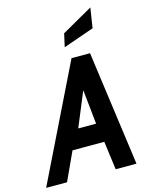

<svg xmlns="http://www.w3.org/2000/svg" viewBox="-182 -1046 879 1132"><g transform="rotate(-15 257.0 -480.0)"><path d="M-44.5 0 298 -700H411L507 0H380L357 -173.5H163L83 0ZM229 -289.5H338L316 -499.5ZM276 -772.5 294 -853 482.5 -960 463.5 -838Z"/></g></svg>

Font: Cabin Condensed
Style: Bold Italic
Weight: 700
Width: 3
Italic angle: -10°
Designer: Pablo Impallari
Foundry: Pablo Impallari. http://www.impallari.com Igino Marini. http://www.ikern.com
Version: Version 3.001; ttfautohint (v1.8.3)